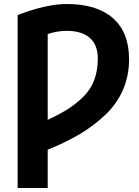

<svg xmlns="http://www.w3.org/2000/svg" viewBox="-20 -736 693 958"><path d="M218 11V202H68V-661Q212 -716 313 -716Q463 -716 543.5 -645.5Q624 -575 624 -440Q624 -357 593 -286.5Q562 -216 504 -161.5Q446 -107 376.5 -66Q307 -25 218 11ZM218 -566V-138Q276 -165 316 -190Q356 -215 393.5 -251Q431 -287 449.5 -335Q468 -383 468 -444Q468 -512 428 -547Q388 -582 314 -582Q264 -582 218 -566Z"/></svg>

Font: Repo
Style: Bold
Weight: 700
Designer: Stefan Peev
Foundry: Context Ltd
Version: Version 001.000